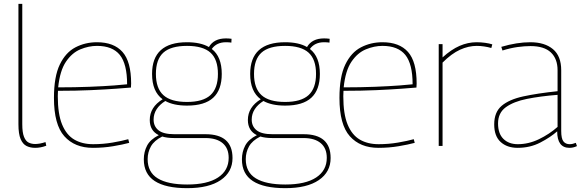

<svg xmlns="http://www.w3.org/2000/svg" viewBox="-20 -760 3030 1000"><path d="M96 -740V-113Q96 -70 105 -47.5Q114 -25 129 -17.5Q144 -10 163 -10Q187 -10 217 -20L221 -1Q192 10 163 10Q138 10 118.5 0.5Q99 -9 87.5 -35.5Q76 -62 76 -113V-740Z M464 10Q369 10 315 -50.5Q261 -111 261 -250Q261 -361 291.5 -424Q322 -487 373 -513.5Q424 -540 485 -540Q573 -540 618 -489.5Q663 -439 663 -325Q663 -321 662.5 -314.5Q662 -308 662 -304Q639 -302 585 -298Q531 -294 453.5 -290.5Q376 -287 282 -287Q282 -280 281.5 -273Q281 -266 281 -259Q281 -166 303.5 -111.5Q326 -57 367 -33Q408 -9 465 -9Q517 -9 566.5 -17.5Q616 -26 648 -35L653 -16Q620 -7 569.5 1.5Q519 10 464 10ZM283 -305Q370 -305 446 -308Q522 -311 574.5 -315Q627 -319 642 -321Q642 -427 604 -474Q566 -521 485 -521Q442 -521 398.5 -503Q355 -485 323.5 -438.5Q292 -392 283 -305Z M954 -210Q884 -210 841 -234Q812 -216 796 -191.5Q780 -167 780 -137Q780 -102 805.5 -81.5Q831 -61 888 -61H1050Q1191 -61 1191 63Q1191 136 1129.5 178Q1068 220 955 220Q843 220 786 183Q729 146 729 70Q729 31 746 -1.5Q763 -34 807 -56Q760 -79 760 -135Q760 -202 827 -243Q772 -283 772 -375Q772 -540 954 -540Q1025 -540 1068 -515Q1094 -560 1157 -560Q1171 -560 1186 -558L1185 -538Q1174 -540 1157 -540Q1108 -540 1083 -505Q1135 -465 1135 -375Q1135 -292 1090.5 -251Q1046 -210 954 -210ZM954 -229Q1037 -229 1076 -264.5Q1115 -300 1115 -375Q1115 -451 1076 -486Q1037 -521 954 -521Q870 -521 831 -486Q792 -451 792 -375Q792 -300 831 -264.5Q870 -229 954 -229ZM749 69Q749 137 801.5 169Q854 201 955 201Q1060 201 1115.5 164.5Q1171 128 1171 62Q1171 12 1139.5 -14.5Q1108 -41 1050 -41H887Q851 -41 825 -49Q783 -28 766 2.5Q749 33 749 69Z M1465 -210Q1395 -210 1352 -234Q1323 -216 1307 -191.5Q1291 -167 1291 -137Q1291 -102 1316.5 -81.5Q1342 -61 1399 -61H1561Q1702 -61 1702 63Q1702 136 1640.5 178Q1579 220 1466 220Q1354 220 1297 183Q1240 146 1240 70Q1240 31 1257 -1.5Q1274 -34 1318 -56Q1271 -79 1271 -135Q1271 -202 1338 -243Q1283 -283 1283 -375Q1283 -540 1465 -540Q1536 -540 1579 -515Q1605 -560 1668 -560Q1682 -560 1697 -558L1696 -538Q1685 -540 1668 -540Q1619 -540 1594 -505Q1646 -465 1646 -375Q1646 -292 1601.5 -251Q1557 -210 1465 -210ZM1465 -229Q1548 -229 1587 -264.5Q1626 -300 1626 -375Q1626 -451 1587 -486Q1548 -521 1465 -521Q1381 -521 1342 -486Q1303 -451 1303 -375Q1303 -300 1342 -264.5Q1381 -229 1465 -229ZM1260 69Q1260 137 1312.5 169Q1365 201 1466 201Q1571 201 1626.5 164.5Q1682 128 1682 62Q1682 12 1650.5 -14.5Q1619 -41 1561 -41H1398Q1362 -41 1336 -49Q1294 -28 1277 2.5Q1260 33 1260 69Z M1951 10Q1856 10 1802 -50.5Q1748 -111 1748 -250Q1748 -361 1778.5 -424Q1809 -487 1860 -513.5Q1911 -540 1972 -540Q2060 -540 2105 -489.5Q2150 -439 2150 -325Q2150 -321 2149.5 -314.5Q2149 -308 2149 -304Q2126 -302 2072 -298Q2018 -294 1940.5 -290.5Q1863 -287 1769 -287Q1769 -280 1768.5 -273Q1768 -266 1768 -259Q1768 -166 1790.5 -111.5Q1813 -57 1854 -33Q1895 -9 1952 -9Q2004 -9 2053.5 -17.5Q2103 -26 2135 -35L2140 -16Q2107 -7 2056.5 1.5Q2006 10 1951 10ZM1770 -305Q1857 -305 1933 -308Q2009 -311 2061.5 -315Q2114 -319 2129 -321Q2129 -427 2091 -474Q2053 -521 1972 -521Q1929 -521 1885.5 -503Q1842 -485 1810.5 -438.5Q1779 -392 1770 -305Z M2285 -530V-461Q2330 -502 2373.5 -521Q2417 -540 2462 -540Q2485 -540 2506.5 -537Q2528 -534 2544 -529L2539 -510Q2522 -515 2502 -518Q2482 -521 2463 -521Q2420 -521 2376 -501Q2332 -481 2285 -434V0H2265V-530Z M2554 -112Q2554 -176 2593 -209Q2632 -242 2705.5 -258Q2779 -274 2884 -285V-394Q2884 -454 2849 -487Q2814 -520 2743 -520Q2712 -520 2675.5 -515Q2639 -510 2597 -497L2591 -516Q2672 -540 2742 -540Q2817 -540 2860 -504Q2903 -468 2903 -394V-78Q2903 -38 2914.5 -23.5Q2926 -9 2947 -9Q2962 -9 2979 -16L2985 1Q2974 6 2964.5 8Q2955 10 2946 10Q2882 10 2882 -76Q2847 -45 2794 -17.5Q2741 10 2676 10Q2621 10 2587.5 -20.5Q2554 -51 2554 -112ZM2574 -117Q2574 -64 2602 -36.5Q2630 -9 2677 -9Q2733 -9 2787 -35Q2841 -61 2884 -99V-266Q2795 -259 2725 -245Q2655 -231 2614.5 -201.5Q2574 -172 2574 -117Z"/></svg>

Font: Georama Thin
Style: Regular
Weight: 100
Designer: Jean-Baptiste Levee
Foundry: Production Type
Version: Version 1.000